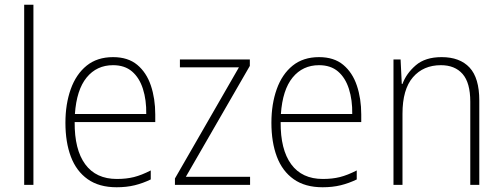

<svg xmlns="http://www.w3.org/2000/svg" viewBox="-20 -780 2120 810"><path d="M121 0H82V-760H121Z M457 -539Q520 -539 559 -506.5Q598 -474 616.5 -419Q635 -364 635 -297V-265H295Q294 -149 339.5 -87Q385 -25 473 -25Q513 -25 545 -33Q577 -41 616 -61V-23Q583 -7 548.5 1.5Q514 10 472 10Q398 10 350 -24Q302 -58 279 -119Q256 -180 256 -262Q256 -341 278.5 -404Q301 -467 345.5 -503Q390 -539 457 -539ZM457 -505Q388 -505 345.5 -453Q303 -401 296 -299H597Q598 -358 583 -405Q568 -452 537 -478.5Q506 -505 457 -505Z M1035 0H718V-27L988 -496H739V-529H1034V-502L764 -34H1035Z M1326 -539Q1389 -539 1428 -506.5Q1467 -474 1485.5 -419Q1504 -364 1504 -297V-265H1164Q1163 -149 1208.5 -87Q1254 -25 1342 -25Q1382 -25 1414 -33Q1446 -41 1485 -61V-23Q1452 -7 1417.5 1.5Q1383 10 1341 10Q1267 10 1219 -24Q1171 -58 1148 -119Q1125 -180 1125 -262Q1125 -341 1147.5 -404Q1170 -467 1214.5 -503Q1259 -539 1326 -539ZM1326 -505Q1257 -505 1214.5 -453Q1172 -401 1165 -299H1466Q1467 -358 1452 -405Q1437 -452 1406 -478.5Q1375 -505 1326 -505Z M1843 -539Q1920 -539 1961 -495Q2002 -451 2002 -356V0H1964V-351Q1964 -431 1931.5 -468Q1899 -505 1840 -505Q1766 -505 1722 -454Q1678 -403 1678 -300V0H1640V-529H1670L1675 -426H1678Q1694 -470 1734 -504.5Q1774 -539 1843 -539Z"/></svg>

Font: Noto Sans Arabic SemCond ExtLt
Style: Regular
Weight: 200
Width: 4
Designer: Monotype Design Team, Nadine Chahine, Nizar Qandah and Khaled Hosny
Foundry: Monotype Imaging Inc.
Version: Version 2.012; ttfautohint (v1.8.4.7-5d5b)